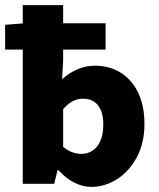

<svg xmlns="http://www.w3.org/2000/svg" viewBox="-25 -719 623 751"><path d="M332 12Q299 12 266 -4.5Q233 -21 204 -53H200L187 0H64V-699H222V-483L218 -409Q245 -434 278 -448Q311 -462 346 -462Q405 -462 449 -433.5Q493 -405 516.5 -354Q540 -303 540 -235Q540 -159 510 -103.5Q480 -48 432.5 -18Q385 12 332 12ZM294 -117Q317 -117 336.5 -129.5Q356 -142 367.5 -167.5Q379 -193 379 -232Q379 -265 370 -287Q361 -309 343.5 -321Q326 -333 299 -333Q279 -333 260 -323.5Q241 -314 222 -292V-145Q239 -130 258 -123.5Q277 -117 294 -117ZM-5 -525V-622L73 -628H388V-525Z"/></svg>

Font: Mada ExtraBold
Style: Regular
Weight: 800
Designer: Khaled Hosny
Version: Version 1.5